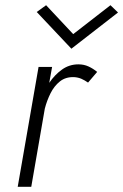

<svg xmlns="http://www.w3.org/2000/svg" viewBox="-20 -717 473 737"><path d="M261 -586 404 -697 433 -669 254 -530 121 -671 157 -697ZM180 -460 169 -399Q190 -430 218 -450Q246 -470 281 -470Q302 -470 319.5 -462Q337 -454 353 -441L318 -400Q305 -409 292.5 -414.5Q280 -420 264 -421Q232 -422 210 -404.5Q188 -387 174 -359Q160 -331 152 -300L100 0H48L128 -460Z"/></svg>

Font: Jost* Light
Style: Italic
Weight: 300
Italic angle: -10°
Version: Version 3.7